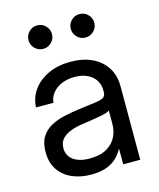

<svg xmlns="http://www.w3.org/2000/svg" viewBox="-111 -808 740 895"><g transform="rotate(-15 259.0 -360.5)"><path d="M218.8 7.8Q167.5 7.8 127 -9.8Q86.4 -27.3 62.7 -62.3Q39.1 -97.2 39.1 -148.4Q39.1 -192.9 56.4 -220.7Q73.7 -248.5 102.8 -264.4Q131.8 -280.3 168.7 -288.6Q205.6 -296.9 244.1 -301.8Q293.5 -308.6 321.8 -312Q350.1 -315.4 362.1 -323.2Q374 -331.1 374 -350.6V-355.5Q374 -383.8 360.6 -405.5Q347.2 -427.2 321.5 -439.7Q295.9 -452.1 259.8 -452.1Q224.1 -452.1 196.5 -440.2Q168.9 -428.2 152.6 -407.7Q136.2 -387.2 134.3 -361.3H49.8Q52.2 -408.7 79.1 -445.6Q106 -482.4 152.3 -503.9Q198.7 -525.4 259.8 -525.4Q319.8 -525.4 364 -504.2Q408.2 -482.9 432.1 -444.8Q456.1 -406.7 456.1 -355.5V0H374V-73.2H372.1Q362.8 -54.7 344.7 -35.9Q326.7 -17.1 296.1 -4.6Q265.6 7.8 218.8 7.8ZM230.5 -66.4Q281.2 -66.4 313 -84.7Q344.7 -103 359.4 -132.3Q374 -161.6 374 -195.3V-259.8Q364.7 -251 324.7 -243.9Q284.7 -236.8 240.2 -230.5Q210.4 -226.6 183.8 -217Q157.2 -207.5 140.6 -190.2Q124 -172.9 124 -143.6Q124 -119.6 137 -102.3Q149.9 -85 173.8 -75.7Q197.8 -66.4 230.5 -66.4ZM357.9 -616.2Q334.5 -616.2 317.9 -632.8Q301.3 -649.4 301.3 -672.9Q301.3 -696.3 317.9 -712.9Q334.5 -729.5 357.9 -729.5Q381.3 -729.5 397.9 -712.9Q414.6 -696.3 414.6 -672.9Q414.6 -649.4 397.9 -632.8Q381.3 -616.2 357.9 -616.2ZM153.8 -616.2Q130.4 -616.2 113.8 -632.8Q97.2 -649.4 97.2 -672.9Q97.2 -696.3 113.8 -712.9Q130.4 -729.5 153.8 -729.5Q177.2 -729.5 193.8 -712.9Q210.4 -696.3 210.4 -672.9Q210.4 -649.4 193.8 -632.8Q177.2 -616.2 153.8 -616.2Z"/></g></svg>

Font: Inter Khmer Looped
Style: Regular
Weight: 400
Designer: Rasmus Andersson, Sovichet Tep
Foundry: Anagata Design
Version: Version 1.000